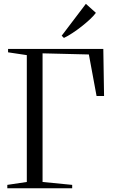

<svg xmlns="http://www.w3.org/2000/svg" viewBox="-20 -1004 602 1024"><path d="M19 0V-18L123 -33.5V-710L23 -725V-743H531L535 -492H495L454 -713.5L207 -719.5V-33.5L365 -18V0ZM320.5 -802 309 -813.5 438 -983.5 491.5 -935.5Q480.5 -920.5 460 -901.2Q439.5 -882 415 -862.8Q390.5 -843.5 366 -827.5Q341.5 -811.5 321.5 -802Z"/></svg>

Font: Merriweather 144pt Light
Style: Regular
Weight: 300
Version: Version 2.100